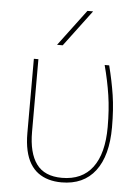

<svg xmlns="http://www.w3.org/2000/svg" viewBox="-54 -792 602 843"><g transform="rotate(5 247.0 -370.0)"><path d="M249 10Q346 10 397.5 -57.5Q449 -125 449 -250Q449 -330 439.5 -391.5Q430 -453 413 -520H393Q411 -452 420.5 -389Q430 -326 430 -250Q430 -133 384 -71.5Q338 -10 249 -10Q172 -10 136.5 -58.5Q101 -107 101 -200V-520H81V-193Q81 -150 88.5 -116.5Q96 -83 110.5 -59Q125 -35 145.5 -20Q166 -5 192 2.5Q218 10 249 10ZM177 -590 297 -750H322L202 -590Z"/></g></svg>

Font: Murecho Thin
Style: Regular
Weight: 100
Designer: Neil Summerour
Foundry: Positype
Version: Version 1.010